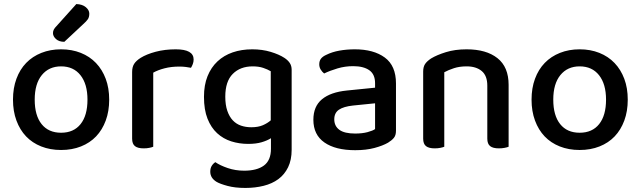

<svg xmlns="http://www.w3.org/2000/svg" viewBox="-20 -725 3157 946"><path d="M518 -234Q518 -177 501 -131Q484 -85 453.5 -53Q423 -21 379 -3.5Q335 14 281 14Q227 14 183 -3.5Q139 -21 108.5 -53Q78 -85 61 -131Q44 -177 44 -234Q44 -291 61 -337Q78 -383 109 -415Q140 -447 184 -464.5Q228 -482 281 -482Q334 -482 378 -464.5Q422 -447 453 -414.5Q484 -382 501 -336.5Q518 -291 518 -234ZM281 -398Q221 -398 186 -355Q151 -312 151 -234Q151 -156 185 -113.5Q219 -71 281 -71Q343 -71 377 -113.5Q411 -156 411 -234Q411 -311 376.5 -354.5Q342 -398 281 -398ZM356 -705Q386 -704 403 -689.5Q420 -675 420 -658Q420 -641 413 -630.5Q406 -620 389 -605L297 -519Q271 -519 256 -532.5Q241 -546 241 -562Q241 -572 245.5 -580Q250 -588 258 -596Z M735 -2Q728 1 715.5 3.5Q703 6 688 6Q659 6 645 -5Q631 -16 631 -42V-370Q631 -395 641 -410.5Q651 -426 673 -440Q702 -458 747 -470Q792 -482 846 -482Q934 -482 934 -432Q934 -420 930 -409.5Q926 -399 921 -391Q911 -393 896 -395Q881 -397 864 -397Q824 -397 791 -388.5Q758 -380 735 -367Z M1315 -44Q1296 -32 1268.5 -24Q1241 -16 1203 -16Q1159 -16 1119.5 -28.5Q1080 -41 1050 -68.5Q1020 -96 1002.5 -140Q985 -184 985 -248Q985 -306 1002.5 -349.5Q1020 -393 1051.5 -422.5Q1083 -452 1126.5 -467Q1170 -482 1223 -482Q1272 -482 1313.5 -469.5Q1355 -457 1381 -440Q1398 -429 1407.5 -415Q1417 -401 1417 -381V13Q1417 63 1399.5 99Q1382 135 1351.5 157.5Q1321 180 1279 190.5Q1237 201 1189 201Q1138 201 1101 191Q1064 181 1047 171Q1016 152 1016 121Q1016 104 1023 92.5Q1030 81 1041 74Q1064 90 1102 103Q1140 116 1183 116Q1246 116 1280.5 90.5Q1315 65 1315 8ZM1218 -98Q1252 -98 1275 -108Q1298 -118 1314 -132V-374Q1299 -383 1277 -390.5Q1255 -398 1225 -398Q1164 -398 1127 -361Q1090 -324 1090 -249Q1090 -208 1100 -179Q1110 -150 1127 -132Q1144 -114 1167.5 -106Q1191 -98 1218 -98Z M1730 -67Q1765 -67 1791 -74Q1817 -81 1828 -89V-216L1719 -205Q1673 -200 1650 -184.5Q1627 -169 1627 -137Q1627 -104 1652 -85.5Q1677 -67 1730 -67ZM1728 -482Q1821 -482 1876 -441.5Q1931 -401 1931 -314V-81Q1931 -58 1920.5 -45.5Q1910 -33 1892 -22Q1866 -7 1825 4Q1784 15 1730 15Q1633 15 1578.5 -23Q1524 -61 1524 -135Q1524 -201 1566.5 -236Q1609 -271 1689 -279L1828 -293V-315Q1828 -359 1799.5 -379Q1771 -399 1720 -399Q1680 -399 1643 -388Q1606 -377 1577 -363Q1567 -371 1560 -382.5Q1553 -394 1553 -408Q1553 -425 1561.5 -436Q1570 -447 1588 -455Q1616 -469 1652 -475.5Q1688 -482 1728 -482Z M2381 -303Q2381 -352 2353.5 -375Q2326 -398 2279 -398Q2244 -398 2216.5 -389Q2189 -380 2169 -369V-2Q2162 1 2149.5 3.5Q2137 6 2122 6Q2093 6 2079 -5Q2065 -16 2065 -42V-372Q2065 -395 2074 -409Q2083 -423 2104 -437Q2132 -454 2177 -468Q2222 -482 2279 -482Q2376 -482 2431 -438.5Q2486 -395 2486 -307V-2Q2479 1 2466 3.5Q2453 6 2438 6Q2409 6 2395 -5Q2381 -16 2381 -42V-303Z M3073 -234Q3073 -177 3056 -131Q3039 -85 3008.5 -53Q2978 -21 2934 -3.5Q2890 14 2836 14Q2782 14 2738 -3.5Q2694 -21 2663.5 -53Q2633 -85 2616 -131Q2599 -177 2599 -234Q2599 -291 2616 -337Q2633 -383 2664 -415Q2695 -447 2739 -464.5Q2783 -482 2836 -482Q2889 -482 2933 -464.5Q2977 -447 3008 -414.5Q3039 -382 3056 -336.5Q3073 -291 3073 -234ZM2836 -398Q2776 -398 2741 -355Q2706 -312 2706 -234Q2706 -156 2740 -113.5Q2774 -71 2836 -71Q2898 -71 2932 -113.5Q2966 -156 2966 -234Q2966 -311 2931.5 -354.5Q2897 -398 2836 -398Z"/></svg>

Font: Baloo Thambi 2 Medium
Style: Regular
Weight: 500
Designer: Aadarsh Rajan and Ek Type
Foundry: Ek Type
Version: Version 1.640;hotconv 1.0.111;makeotfexe 2.5.65597; ttfautoh